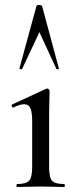

<svg xmlns="http://www.w3.org/2000/svg" viewBox="-20 -750 310 770"><path d="M49 0Q46 0 46 -6Q46 -12 49 -12Q85 -12 97 -25.5Q109 -39 109 -81V-265Q109 -300 102 -316Q95 -332 77 -332Q69 -332 58.5 -329Q48 -326 34 -319Q30 -318 27.5 -323.5Q25 -329 29 -331L165 -394Q168 -395 169 -395Q172 -395 175.5 -392Q179 -389 179 -385Q179 -376 178 -346Q177 -316 177 -267V-81Q177 -39 188.5 -25.5Q200 -12 237 -12Q240 -12 240 -6Q240 0 237 0Q219 0 194.5 -1Q170 -2 143 -2Q116 -2 92 -1Q68 0 49 0ZM216 -476Q218 -474 212.5 -472.5Q207 -471 206 -474L138 -621L69 -474Q68 -471 62.5 -472.5Q57 -474 58 -476L126 -725Q127 -730 137 -730Q147 -730 149 -725Z"/></svg>

Font: Cormorant Light Medium
Style: Regular
Weight: 500
Version: Version 4.000